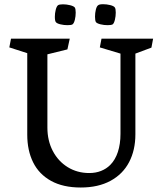

<svg xmlns="http://www.w3.org/2000/svg" viewBox="-20 -856 756 894"><path d="M395.5 -50.3Q425.8 -50.3 450.4 -60.1Q475.1 -69.8 493.2 -87.9Q516.6 -111.3 528.8 -148.4Q541 -185.5 541 -232.9V-606.4L444.8 -635.3L452.6 -675.8H692.9L685.1 -634.3L610.4 -606.4V-230.5Q610.4 -157.2 581.3 -101.3Q552.2 -45.4 494.9 -14.2Q437.5 17.1 356 17.1Q273.4 17.1 217.5 -13.9Q161.6 -44.9 134.3 -100.1Q106.9 -155.3 106.9 -229V-608.4L23.4 -635.3L31.2 -675.8H304.7L293.9 -626L200.7 -603V-261.7Q200.7 -201.2 225.8 -153.1Q251 -105 295.4 -77.6Q339.8 -50.3 395.5 -50.3ZM422.4 -778.3Q422.4 -795.4 426.3 -811.3Q430.2 -827.1 437 -831.5Q442.4 -836.4 460 -836.4Q476.6 -836.4 493.2 -832.3Q509.8 -828.1 514.6 -821.3Q519 -815.4 519 -797.4Q519 -780.8 515.1 -764.4Q511.2 -748 504.9 -742.7Q498 -738.8 481.4 -738.8Q464.4 -738.8 448.2 -742.7Q432.1 -746.6 426.8 -752.9Q422.4 -759.8 422.4 -778.3ZM235.4 -777.8Q235.4 -794.4 239.5 -810.5Q243.7 -826.7 250 -831.5Q255.9 -835.9 272.9 -835.9Q289.6 -835.9 306.2 -831.8Q322.8 -827.6 328.1 -821.3Q332.5 -814.9 332.5 -797.4Q332.5 -780.3 328.6 -764.2Q324.7 -748 317.9 -742.7Q312.5 -738.8 294.4 -738.8Q277.3 -738.8 261.2 -742.7Q245.1 -746.6 240.2 -752.9Q235.4 -758.3 235.4 -777.8Z"/></svg>

Font: Vesper Libre
Style: Regular
Weight: 400
Designer: Robert Keller & Kimya Gandhi
Foundry: Mota Italic
Version: Version 1.058